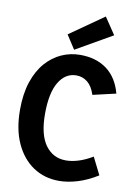

<svg xmlns="http://www.w3.org/2000/svg" viewBox="-111 -1119 842 1205"><g transform="rotate(10 310.0 -516.5)"><path d="M541 -171 596 -61Q532 -21 469.5 -2Q407 17 351 17Q259 17 187.5 -30.5Q116 -78 75 -167Q34 -256 34 -381Q34 -483 59.5 -559Q85 -635 129 -685Q173 -735 229 -760Q285 -785 347 -785Q450 -785 518 -734Q586 -683 612 -585L465 -551Q448 -604 417 -629Q386 -654 346 -654Q276 -654 234.5 -585Q193 -516 193 -382Q193 -250 241.5 -183.5Q290 -117 372 -117Q409 -117 451.5 -130Q494 -143 541 -171ZM303 -810 246 -898 463 -1050 535 -943Z"/></g></svg>

Font: Yaldevi ExtraLight
Style: Regular
Weight: 200
Designer: Sol Matas, Rajitha Manaperi, Kosala Senevirathne
Foundry: Mooniak
Version: Version 1.100